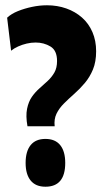

<svg xmlns="http://www.w3.org/2000/svg" viewBox="-20 -694 390 727"><path d="M84 -216Q77 -255 82.5 -282Q88 -309 100.5 -327Q113 -345 129.5 -359.5Q146 -374 161 -388Q176 -402 186 -419.5Q196 -437 196 -463Q196 -503 171 -518Q146 -533 115 -533Q98 -533 81 -529Q64 -525 48.5 -518Q33 -511 22 -502L7 -627Q23 -642 48 -652Q73 -662 101.5 -668Q130 -674 158 -674Q197 -674 231 -662Q265 -650 290.5 -627.5Q316 -605 330 -572.5Q344 -540 344 -500Q344 -460 332 -431Q320 -402 301 -379.5Q282 -357 261 -338.5Q240 -320 222 -302Q204 -284 194 -263.5Q184 -243 187 -216ZM152 13Q115 13 96 -10.5Q77 -34 77 -77Q77 -121 96 -144.5Q115 -168 152 -168Q189 -168 208 -144.5Q227 -121 227 -77Q227 13 152 13Z"/></svg>

Font: Bricolage Grotesque Condensed ExtraBold
Style: Regular
Weight: 800
Width: 3
Designer: Mathieu Triay
Foundry: Atelier Triay
Version: Version 1.000;gftools[0.9.30]